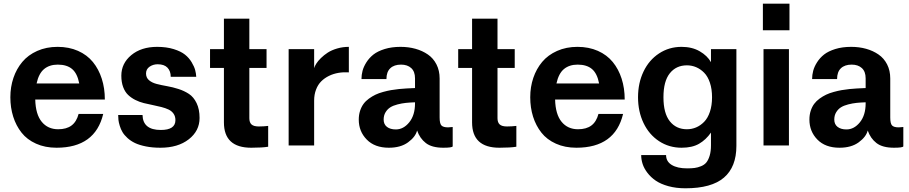

<svg xmlns="http://www.w3.org/2000/svg" viewBox="-20 -788 4922 1040"><path d="M547.9 -249H170.9Q172.9 -168.5 206.1 -128.2Q239.3 -87.9 294.9 -87.9Q340.3 -87.9 367.4 -108.2Q394.5 -128.4 405.8 -170.9H539.1Q495.6 12.2 286.1 12.2Q224.1 12.2 175.3 -9.8Q126.5 -31.7 96.7 -69.6Q66.9 -107.4 51.5 -156.2Q36.1 -205.1 36.1 -261.2Q36.1 -316.9 52.7 -366Q69.3 -415 100.8 -452.6Q132.3 -490.2 181.6 -512.2Q231 -534.2 292 -534.2Q353.5 -534.2 402.6 -512.5Q451.7 -490.7 483.2 -452.1Q514.6 -413.6 531.2 -361.8Q547.9 -310.1 547.9 -249ZM293 -438Q248 -438 219 -414.1Q189.9 -390.1 178.2 -335.9H409.2Q398.9 -390.1 370.6 -414.1Q342.3 -438 293 -438Z M752 -165Q753.9 -84 851.1 -84Q930.2 -84 930.2 -137.2Q930.2 -157.7 920.2 -172.1Q910.2 -186.5 893.3 -194.6Q876.5 -202.6 854.2 -208.3Q832 -213.9 807.9 -218.8Q783.7 -223.6 759.5 -229.5Q735.4 -235.4 713.1 -246.6Q690.9 -257.8 674.1 -273.7Q657.2 -289.6 647.2 -316.2Q637.2 -342.8 637.2 -377.9Q637.2 -444.8 691.2 -489.5Q745.1 -534.2 831.1 -534.2Q881.8 -534.2 920.9 -522Q960 -509.8 981.9 -492.2Q1003.9 -474.6 1018.1 -450.9Q1032.2 -427.2 1037.1 -408.7Q1042 -390.1 1043 -372.1H904.8Q904.8 -402.8 887.2 -421.4Q869.6 -439.9 834 -439.9Q809.6 -439.9 790.3 -426.8Q771 -413.6 771 -390.1Q771 -367.2 787.1 -353.5Q803.2 -339.8 828.6 -333.3Q854 -326.7 885 -321.3Q916 -315.9 947 -305.9Q978 -295.9 1003.4 -279.3Q1028.8 -262.7 1044.9 -229.5Q1061 -196.3 1061 -148.9Q1061 -79.1 1002.4 -33.4Q943.8 12.2 849.1 12.2Q805.7 12.2 770.3 5.1Q734.9 -2 711.4 -13.2Q688 -24.4 670.4 -40.5Q652.8 -56.6 643.6 -72.3Q634.3 -87.9 628.7 -106.4Q623 -125 621.6 -137.9Q620.1 -150.9 620.1 -165Z M1192.9 -125V-419.9H1117.7V-522H1192.9V-687H1330.6V-522H1423.8V-419.9H1330.6V-147.9Q1330.6 -124.5 1342.5 -113.8Q1354.5 -103 1381.8 -103Q1395.5 -103 1408.2 -103.8Q1420.9 -104.5 1426.8 -105.5L1432.6 -106V6.8Q1399.9 12.2 1340.8 12.2Q1192.9 12.2 1192.9 -125Z M1681.6 -243.2V0H1543.5V-522H1681.6V-418.9Q1684.6 -429.7 1693.4 -443.6Q1702.1 -457.5 1718.5 -473.6Q1734.9 -489.7 1755.6 -503.2Q1776.4 -516.6 1806.4 -525.4Q1836.4 -534.2 1869.6 -534.2V-396Q1840.3 -397.9 1813.2 -393.3Q1786.1 -388.7 1762 -377Q1737.8 -365.2 1720 -347.4Q1702.1 -329.6 1691.9 -302.7Q1681.6 -275.9 1681.6 -243.2Z M2381.3 12.2Q2319.3 12.2 2286.6 -13.2Q2253.9 -38.6 2239.3 -81.1Q2230.5 -46.4 2190.4 -17.1Q2150.4 12.2 2086.4 12.2Q2009.8 12.2 1966.6 -32Q1923.3 -76.2 1923.3 -140.1Q1923.3 -166 1930.4 -187.7Q1937.5 -209.5 1949.2 -225.3Q1960.9 -241.2 1978.5 -253.9Q1996.1 -266.6 2013.9 -275.1Q2031.7 -283.7 2055.2 -290Q2078.6 -296.4 2097.9 -299.8Q2117.2 -303.2 2141.1 -305.7Q2165 -308.1 2180.4 -308.8Q2195.8 -309.6 2215.3 -310.5Q2224.1 -311 2228 -311V-363.8Q2228 -400.4 2207.5 -419.2Q2187 -438 2152.3 -438Q2114.7 -438 2094 -418.2Q2073.2 -398.4 2073.2 -359.9H1938Q1938 -382.3 1943.8 -404.5Q1949.7 -426.8 1964.8 -450.7Q1980 -474.6 2002.9 -492.7Q2025.9 -510.7 2063.7 -522.5Q2101.6 -534.2 2149.4 -534.2Q2192.9 -534.2 2230.5 -523.7Q2268.1 -513.2 2297.6 -492.9Q2327.1 -472.7 2344.2 -439.2Q2361.3 -405.8 2361.3 -362.8V-151.9Q2361.3 -118.7 2371.1 -108.4Q2380.9 -98.1 2407.2 -98.1L2432.1 -100.1V4.9Q2428.2 12.2 2381.3 12.2ZM2124 -86.9Q2165.5 -86.9 2196.8 -125.5Q2228 -164.1 2228 -228V-233.9Q2199.7 -232.9 2178.5 -230.7Q2157.2 -228.5 2133.3 -222.4Q2109.4 -216.3 2094 -206.5Q2078.6 -196.8 2068.4 -179.9Q2058.1 -163.1 2058.1 -140.1Q2058.1 -114.7 2075.9 -100.8Q2093.8 -86.9 2124 -86.9Z M2537.1 -125V-419.9H2461.9V-522H2537.1V-687H2674.8V-522H2768.1V-419.9H2674.8V-147.9Q2674.8 -124.5 2686.8 -113.8Q2698.7 -103 2726.1 -103Q2739.7 -103 2752.4 -103.8Q2765.1 -104.5 2771 -105.5L2776.9 -106V6.8Q2744.1 12.2 2685.1 12.2Q2537.1 12.2 2537.1 -125Z M3363.8 -249H2986.8Q2988.8 -168.5 3022 -128.2Q3055.2 -87.9 3110.8 -87.9Q3156.2 -87.9 3183.3 -108.2Q3210.4 -128.4 3221.7 -170.9H3355Q3311.5 12.2 3102.1 12.2Q3040 12.2 2991.2 -9.8Q2942.4 -31.7 2912.6 -69.6Q2882.8 -107.4 2867.4 -156.2Q2852.1 -205.1 2852.1 -261.2Q2852.1 -316.9 2868.7 -366Q2885.3 -415 2916.7 -452.6Q2948.2 -490.2 2997.6 -512.2Q3046.9 -534.2 3107.9 -534.2Q3169.4 -534.2 3218.5 -512.5Q3267.6 -490.7 3299.1 -452.1Q3330.6 -413.6 3347.2 -361.8Q3363.8 -310.1 3363.8 -249ZM3108.9 -438Q3064 -438 3034.9 -414.1Q3005.9 -390.1 2994.1 -335.9H3225.1Q3214.8 -390.1 3186.5 -414.1Q3158.2 -438 3108.9 -438Z M3831.1 -1V-69.8Q3803.7 -30.8 3766.6 -9.3Q3729.5 12.2 3671.9 12.2Q3604 12.2 3549.8 -23.4Q3495.6 -59.1 3465.8 -121.6Q3436 -184.1 3436 -261.2Q3436 -338.4 3465.8 -400.6Q3495.6 -462.9 3549.8 -498.5Q3604 -534.2 3671.9 -534.2Q3728.5 -534.2 3770 -510.3Q3811.5 -486.3 3831.1 -451.2V-522H3968.8V2Q3968.8 116.2 3901.4 174.1Q3834 231.9 3692.9 231.9Q3642.1 231.9 3600.6 220.5Q3559.1 209 3532.2 190.7Q3505.4 172.4 3487.1 148.4Q3468.8 124.5 3460.9 100.3Q3453.1 76.2 3453.1 51.8H3587.9Q3587.9 86.9 3618.7 105.5Q3649.4 124 3701.7 124Q3725.6 124 3742.4 121.8Q3759.3 119.6 3777.3 112.3Q3795.4 105 3806.2 91.8Q3816.9 78.6 3824 55.2Q3831.1 31.7 3831.1 -1ZM3700.7 -434.1Q3642.6 -434.1 3608.2 -391.1Q3573.7 -348.1 3573.7 -261.2Q3573.7 -174.3 3608.2 -131.1Q3642.6 -87.9 3700.7 -87.9Q3727.1 -87.9 3750.7 -97.9Q3774.4 -107.9 3794.2 -128.2Q3814 -148.4 3825.4 -182.6Q3836.9 -216.8 3836.9 -261.2Q3836.9 -305.7 3825.4 -339.8Q3814 -374 3794.2 -394Q3774.4 -414.1 3750.7 -424.1Q3727.1 -434.1 3700.7 -434.1Z M4112.3 -624V-768.1H4256.3V-624ZM4115.7 0V-522H4253.4V0Z M4822.3 12.2Q4760.3 12.2 4727.5 -13.2Q4694.8 -38.6 4680.2 -81.1Q4671.4 -46.4 4631.3 -17.1Q4591.3 12.2 4527.3 12.2Q4450.7 12.2 4407.5 -32Q4364.3 -76.2 4364.3 -140.1Q4364.3 -166 4371.3 -187.7Q4378.4 -209.5 4390.1 -225.3Q4401.9 -241.2 4419.4 -253.9Q4437 -266.6 4454.8 -275.1Q4472.7 -283.7 4496.1 -290Q4519.5 -296.4 4538.8 -299.8Q4558.1 -303.2 4582 -305.7Q4606 -308.1 4621.3 -308.8Q4636.7 -309.6 4656.2 -310.5Q4665 -311 4668.9 -311V-363.8Q4668.9 -400.4 4648.4 -419.2Q4627.9 -438 4593.3 -438Q4555.7 -438 4534.9 -418.2Q4514.2 -398.4 4514.2 -359.9H4378.9Q4378.9 -382.3 4384.8 -404.5Q4390.6 -426.8 4405.8 -450.7Q4420.9 -474.6 4443.8 -492.7Q4466.8 -510.7 4504.6 -522.5Q4542.5 -534.2 4590.3 -534.2Q4633.8 -534.2 4671.4 -523.7Q4709 -513.2 4738.5 -492.9Q4768.1 -472.7 4785.2 -439.2Q4802.2 -405.8 4802.2 -362.8V-151.9Q4802.2 -118.7 4812 -108.4Q4821.8 -98.1 4848.1 -98.1L4873 -100.1V4.9Q4869.1 12.2 4822.3 12.2ZM4564.9 -86.9Q4606.4 -86.9 4637.7 -125.5Q4668.9 -164.1 4668.9 -228V-233.9Q4640.6 -232.9 4619.4 -230.7Q4598.1 -228.5 4574.2 -222.4Q4550.3 -216.3 4534.9 -206.5Q4519.5 -196.8 4509.3 -179.9Q4499 -163.1 4499 -140.1Q4499 -114.7 4516.8 -100.8Q4534.7 -86.9 4564.9 -86.9Z"/></svg>

Font: Standard
Style: Bold
Weight: 400
Designer: Bryce Wilner
Version: Version 2.000;PS 2.0;hotconv 16.6.51;makeotf.lib2.5.65220 DE